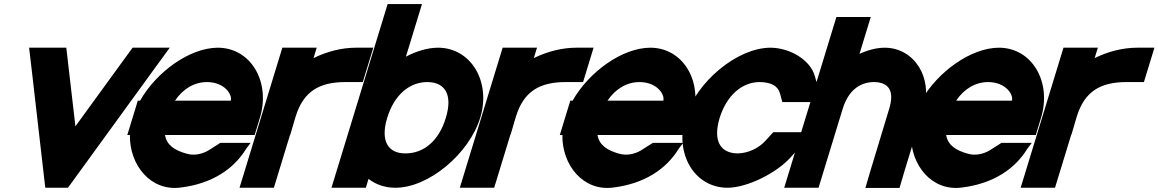

<svg xmlns="http://www.w3.org/2000/svg" viewBox="-20 -864 5732 950"><path d="M137.9 -510 124 -628H308L314.1 -576L353.1 -239L598.1 -576L636 -628H820L733.9 -510L354 13L316.1 65H204.1L198 13Z M845.9 -366H1121.9C1130.5 -394 1093.7 -457 1005 -458C942.3 -458 886 -425.5 845.9 -366ZM622.7 -196H609.9L635.9 -281L661.9 -366H673.1C754.8 -509.5 919.2 -627.2 1057 -628C1222 -628 1320 -458 1265.9 -281L1239.9 -196H1154.9H796.5C804.9 -144.9 845.7 -119.9 901.8 -104H902.8C936.4 -93 978.6 -100 1011.7 -120L1070 -157H1220L1198.1 -128C1137.9 -29 1030.2 45 873.4 64C725.3 83.4 620.2 -47.4 622.7 -196Z M1531.3 -576.6C1599 -609.8 1672.1 -628 1742 -628H1827L1775 -458H1690C1558.1 -458 1481.5 -410.5 1443.3 -288.9L1441.5 -283L1416.2 -197H1415.2L1361.1 -20L1335.1 65H1165.1L1191.1 -20L1270.9 -281C1271.3 -282.2 1271.6 -283.4 1272 -284.6L1351 -543L1377 -628H1547Z M1803.5 21.1 1790.1 65H1620.1L1646.1 -20L1725.9 -281L1872 -759L1898 -844H2068L2042 -759L1988.4 -583.6C2041.2 -611.3 2095.9 -627.7 2147 -628C2312 -628 2410.7 -457 2355.9 -281C2301.8 -104 2100.8 66 1935.1 65C1884 65 1839.3 48.8 1803.5 21.1ZM1895.9 -281C1861.4 -168 1898.8 -104 1987.1 -105C2076.1 -105 2152.1 -167 2185.9 -281C2220.5 -394 2183.7 -457 2095 -458C2006 -458 1930.8 -395 1895.9 -281Z M2621.3 -576.6C2689 -609.8 2762.1 -628 2832 -628H2917L2865 -458H2780C2648.1 -458 2571.5 -410.5 2533.3 -288.9L2531.5 -283L2506.2 -197H2505.2L2451.1 -20L2425.1 65H2255.1L2281.1 -20L2360.9 -281C2361.3 -282.2 2361.6 -283.4 2362 -284.6L2441 -543L2467 -628H2637Z M2985.9 -366H3261.9C3270.5 -394 3233.7 -457 3145 -458C3082.3 -458 3026 -425.5 2985.9 -366ZM2762.7 -196H2749.9L2775.9 -281L2801.9 -366H2813.1C2894.8 -509.5 3059.2 -627.2 3197 -628C3362 -628 3460 -458 3405.9 -281L3379.9 -196H3294.9H2936.5C2944.9 -144.9 2985.7 -119.9 3041.8 -104H3042.8C3076.4 -93 3118.6 -100 3151.7 -120L3210 -157H3360L3338.1 -128C3277.9 -29 3170.2 45 3013.4 64C2865.3 83.4 2760.2 -47.4 2762.7 -196Z M4011.9 -487 4047.8 -359H3850.8L3839.6 -401C3829.2 -439 3795.7 -457 3739 -458C3652 -458 3576.2 -393 3540.9 -281C3506.7 -169 3543.1 -105 3631.1 -105C3682.4 -106 3735.1 -131 3768.7 -169L3806.2 -210H4005.2L3887.8 -81C3819.1 -7 3678.4 64 3581.1 65H3580.1C3415.1 65 3317.8 -104 3370.9 -281C3425 -458 3627 -628 3793 -628C3887.7 -627 3989 -569 4011.9 -487Z M4456.1 -20 4430.8 66H4261.8L4286.8 -19L4379.7 -326C4406.3 -413 4378.7 -457 4305 -458C4232 -458 4176.3 -413 4149.7 -326L4123.7 -241L4056.1 -20L4030.1 65H3860.1L3886.1 -20L3953.7 -241L3979.7 -326L4092.5 -695L4118.5 -780H4288.5L4262.5 -695L4232.7 -597.5C4274.6 -616.6 4317.2 -627.7 4357 -628C4504 -628 4597.1 -478 4549.7 -326Z M4710.9 -366H4986.9C4995.5 -394 4958.7 -457 4870 -458C4807.3 -458 4751 -425.5 4710.9 -366ZM4487.7 -196H4474.9L4500.9 -281L4526.9 -366H4538.1C4619.8 -509.5 4784.2 -627.2 4922 -628C5087 -628 5185 -458 5130.9 -281L5104.9 -196H5019.9H4661.5C4669.9 -144.9 4710.7 -119.9 4766.8 -104H4767.8C4801.4 -93 4843.6 -100 4876.7 -120L4935 -157H5085L5063.1 -128C5002.9 -29 4895.2 45 4738.4 64C4590.3 83.4 4485.2 -47.4 4487.7 -196Z M5396.3 -576.6C5464 -609.8 5537.1 -628 5607 -628H5692L5640 -458H5555C5423.1 -458 5346.5 -410.5 5308.3 -288.9L5306.5 -283L5281.2 -197H5280.2L5226.1 -20L5200.1 65H5030.1L5056.1 -20L5135.9 -281C5136.3 -282.2 5136.6 -283.4 5137 -284.6L5216 -543L5242 -628H5412Z"/></svg>

Font: Nordica Plus
Style: NordicaClassicBkObl
Weight: 900
Version: Version 1.01